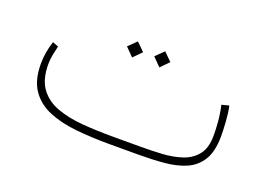

<svg xmlns="http://www.w3.org/2000/svg" viewBox="-68 -552 980 711"><g transform="rotate(20 422.5 -197.0)"><path d="M516.1 0H402.8Q332 0 270.5 -6.3Q209 -12.7 162.4 -32.2Q115.7 -51.8 89.4 -90.3Q63 -128.9 63 -192.9Q63 -237.8 78.1 -283.2L101.1 -274.4Q96.7 -256.3 93 -237.5Q89.4 -218.8 89.4 -201.2Q89.4 -141.1 114.5 -106.7Q139.6 -72.3 183.3 -55.9Q227.1 -39.6 283.7 -34.9Q340.3 -30.3 402.8 -30.3H516.6Q557.6 -30.3 599.6 -32.7Q641.6 -35.2 677 -46.9Q712.4 -58.6 733.9 -85.7Q755.4 -112.8 755.4 -161.6Q755.4 -183.1 753.2 -213.1Q751 -243.2 743.2 -278.8L772 -286.1Q777.8 -259.3 780 -225.6Q782.2 -191.9 782.2 -170.4Q782.2 -109.4 761 -74.7Q739.7 -40 702.9 -24.2Q666 -8.3 617.9 -4.2Q569.8 0 516.1 0ZM480 -393.6 511.7 -362.3 480 -330.1 448.2 -362.3ZM372.6 -393.6 404.3 -362.3 372.6 -330.1 340.8 -362.3Z"/></g></svg>

Font: Vazirmatn UI Thin
Style: Regular
Weight: 100
Designer: Saber Rastikerdar
Foundry: Saber Rastikerdar
Version: Version 33.003